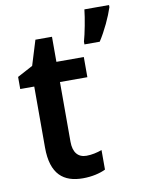

<svg xmlns="http://www.w3.org/2000/svg" viewBox="-86 -820 663 890"><g transform="rotate(-10 245.0 -375.0)"><path d="M490 -750V-760H374C370 -720 356 -647 346 -613V-600H418C448 -646 476 -707 490 -750ZM266 -90C227 -90 204 -116 204 -167V-448H333V-543H204V-661H126L90 -544L17 -505V-448H83V-161C83 -34 142 10 232 10C275 10 312 1 339 -12V-104C317 -96 291 -90 266 -90Z"/></g></svg>

Font: Noto Sans Thai Looped SemiCondensed SemiBold
Style: Regular
Weight: 600
Width: 4
Designer: Sasikarn Vongin, Ben Mitchell
Foundry: The Fontpad Ltd
Version: Version 1.001